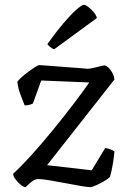

<svg xmlns="http://www.w3.org/2000/svg" viewBox="-20 -767 524 787"><path d="M85 0Q77 0 65 -9.5Q53 -19 43.5 -32Q34 -45 34 -55Q68 -86 109.5 -132Q151 -178 194 -230.5Q237 -283 276.5 -334.5Q316 -386 346 -429L149 -437L115 -343Q112 -341 103 -338Q94 -335 81 -335Q74 -352 64 -379Q54 -406 51 -432Q56 -439 68 -450Q80 -461 95.5 -472.5Q111 -484 123.5 -492Q136 -500 142 -500Q147 -500 166.5 -498.5Q186 -497 212 -495Q238 -493 264.5 -491Q291 -489 311.5 -487.5Q332 -486 339 -485Q348 -485 364.5 -489Q381 -493 395 -496.5Q409 -500 412 -498Q425 -493 436.5 -475Q448 -457 449 -441L173 -90L356 -69L411 -160Q424 -159 434 -154.5Q444 -150 449 -146Q448 -138 447 -126.5Q446 -115 443.5 -100.5Q441 -86 438 -71Q435 -56 431 -42Q422 -33 405.5 -23.5Q389 -14 373 -7Q357 0 349 0Q338 0 309.5 -5Q281 -10 246.5 -16.5Q212 -23 182.5 -28Q153 -33 138 -33Q126 -33 115 -26Q104 -19 85 0ZM202 -565Q193 -568 185.5 -574.5Q178 -581 174 -586Q208 -634 238.5 -670Q269 -706 292 -726.5Q315 -747 324 -747Q331 -747 342 -738.5Q353 -730 363.5 -718Q374 -706 377 -693Z"/></svg>

Font: Texturina 12pt Light
Style: Regular
Weight: 300
Designer: Guillermo Torres Carreño
Foundry: Omnibus-Type
Version: Version 1.002